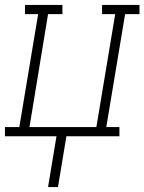

<svg xmlns="http://www.w3.org/2000/svg" viewBox="-54 -550 583 775"><path d="M140 205 174 0H-34V-37H24L100 -493H47V-530H198V-493H140L65 -37H335L411 -493H358V-530H509V-493H451L375 -37H428V0H214L180 205Z"/></svg>

Font: Iosevka Curly Slab XLtObl
Style: Regular
Weight: 200
Italic angle: -9°
Monospace: yes
Designer: Belleve Invis
Foundry: Belleve Invis
Version: Version 11.1.0; ttfautohint (v1.8.3)